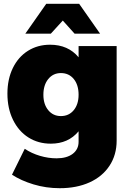

<svg xmlns="http://www.w3.org/2000/svg" viewBox="-20 -786 691 1009"><path d="M593 -544V-47Q593 28 555.5 85Q518 142 450.5 172.5Q383 203 294 203Q222 203 156 183Q90 163 43 132L110 -4Q146 20 190 33Q234 46 277 46Q331 46 362 22.5Q393 -1 393 -41V-96Q339 -31 247 -31Q181 -31 129.5 -63.5Q78 -96 48.5 -156Q19 -216 19 -294Q19 -370 47.5 -428.5Q76 -487 127 -519Q178 -551 243 -551Q338 -551 393 -485V-544ZM393 -288Q393 -340 367.5 -371Q342 -402 300 -402Q259 -402 233.5 -370.5Q208 -339 208 -288Q208 -238 233.5 -207Q259 -176 300 -176Q342 -176 367.5 -207Q393 -238 393 -288ZM506 -609H372L310 -678L247 -609H113L223 -766H396Z"/></svg>

Font: #9Slide03 Montserrat ExtraBold
Style: Regular
Weight: 800
Designer: Julieta Ulanovsky
Foundry: Julieta Ulanovsky
Version: Version 6.001